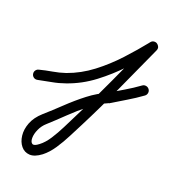

<svg xmlns="http://www.w3.org/2000/svg" viewBox="-136 -361 685 767"><g transform="rotate(20 207.0 22.5)"><path d="M4 28Q-5 30 -12 25.5Q-19 21 -21 13Q-23 4 -18.5 -3Q-14 -10 -6 -12Q21 -19 48 -23.5Q75 -28 102 -37Q158 -57 206.5 -94Q255 -131 297 -176.5Q339 -222 375 -267Q380 -274 388 -275Q396 -276 402 -272Q408 -268 411 -261Q414 -254 410 -245Q366 -149 322.5 -53Q279 43 231 137Q218 162 202 193.5Q186 225 167 253.5Q148 282 125 300Q97 321 75 319.5Q53 318 39 301Q25 284 22 258Q19 232 30 203.5Q41 175 69 150Q69 150 69 150Q69 150 69 150Q102 121 136.5 88Q171 55 208.5 26Q246 -3 287 -20Q287 -20 285 -20Q284 -19 284 -19Q314 -37 344.5 -55Q375 -73 404 -94Q404 -94 404 -94Q404 -94 404 -94Q411 -99 419.5 -97.5Q428 -96 433 -89Q438 -82 436.5 -73.5Q435 -65 428 -60Q399 -39 368 -20.5Q337 -2 306 17Q306 17 305 18Q303 18 303 18Q265 34 229.5 62Q194 90 161 122Q128 154 97 182Q97 182 97 182Q97 182 97 182Q81 196 72 216Q63 236 63 253Q63 270 71.5 275.5Q80 281 99 266Q119 251 136 224.5Q153 198 167.5 169Q182 140 193 118Q241 24 284.5 -71.5Q328 -167 372 -263Q376 -271 384 -271.5Q392 -272 399 -267Q406 -263 409.5 -255.5Q413 -248 407 -241Q369 -193 324 -145Q279 -97 227.5 -58Q176 -19 116 2Q88 12 60 17Q32 22 4 28Q4 28 4 28Q4 28 4 28Z"/></g></svg>

Font: FRB American Cursive Medium
Style: Italic
Weight: 500
Italic angle: -25°
Version: Version 2.0;Modular Font Editor K font №1